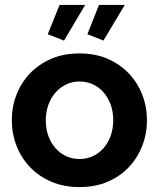

<svg xmlns="http://www.w3.org/2000/svg" viewBox="-20 -750 646 780"><path d="M240 -585 174 -611 222 -730H326ZM400 -585 335 -611 382 -730H487ZM303 10Q239 10 188 -12Q137 -34 101.5 -71.5Q66 -109 47 -158Q28 -207 28 -261Q28 -316 47 -365Q66 -414 101.5 -451.5Q137 -489 188 -511Q239 -533 303 -533Q367 -533 417.5 -511Q468 -489 503.5 -451.5Q539 -414 558 -365Q577 -316 577 -261Q577 -207 558 -158Q539 -109 504 -71.5Q469 -34 418 -12Q367 10 303 10ZM166 -261Q166 -226 176.5 -197.5Q187 -169 205.5 -148Q224 -127 249 -115.5Q274 -104 303 -104Q332 -104 357 -115.5Q382 -127 400.5 -148Q419 -169 429.5 -198Q440 -227 440 -262Q440 -296 429.5 -325Q419 -354 400.5 -375Q382 -396 357 -407.5Q332 -419 303 -419Q274 -419 249 -407Q224 -395 205.5 -374Q187 -353 176.5 -324Q166 -295 166 -261Z"/></svg>

Font: Oxford Sans
Style: Bold
Weight: 700
Designer: Matt McInerney, Pablo Impallari, Rodrigo Fuenzalida
Foundry: Matt McInerney, Pablo Impallari, Rodrigo Fuenzalida
Version: Version 3.000g; ttfautohint (v1.5) -l 8 -r 28 -G 28 -x 14 -D